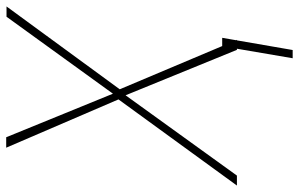

<svg xmlns="http://www.w3.org/2000/svg" viewBox="-200 -566 923 592"><g transform="rotate(-90 261.0 -269.5)"><path d="M134.3 -711.4 268.6 -382.3 505.9 -710.4H537.6L282.2 -361.3L434.6 0H403.8L263.7 -343.3L16.1 0H-14.6L251 -365.2L102.1 -711.4ZM440.9 -45.4 403.3 171.9H377.9L415 -45.4Z"/></g></svg>

Font: Roboto Condensed Thin
Style: Italic
Weight: 250
Italic angle: -12°
Designer: Christian Robertson
Foundry: Google
Version: Version 3.008; 2023